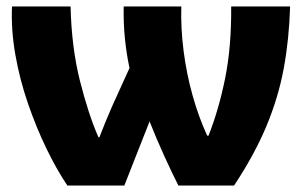

<svg xmlns="http://www.w3.org/2000/svg" viewBox="-20 -573 937 593"><path d="M876 -553Q873 -452 856.5 -362.5Q840 -273 803.5 -185Q767 -97 703 0H531Q512 -37 487 -92Q462 -147 442 -198L364 0H188Q155 -49 123.5 -114Q92 -179 66.5 -253Q41 -327 27.5 -403.5Q14 -480 17 -553H198Q201 -426 227 -323Q253 -220 284 -149H287Q296 -173 306 -197Q316 -221 326 -244L380 -363Q371 -404 366 -452Q361 -500 362 -553H540Q538 -487 547 -416Q556 -345 575 -277.5Q594 -210 620 -154H624Q656 -235 675.5 -332Q695 -429 694 -553Z"/></svg>

Font: Noto Sans Black
Style: Regular
Weight: 900
Designer: Monotype Design Team
Foundry: Monotype Imaging Inc.
Version: Version 2.007